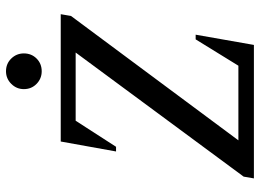

<svg xmlns="http://www.w3.org/2000/svg" viewBox="-136 -752 887 656"><g transform="rotate(-90 308.0 -423.5)"><path d="M27 0 33 -35 457 -609H224L135 -471H119L153 -660H588L582 -625L157 -53H412L502 -199H518L483 0ZM393 -725Q368 -725 350 -742.5Q332 -760 332 -786Q332 -811 350 -829Q368 -847 393 -847Q419 -847 436.5 -829Q454 -811 454 -786Q454 -760 436.5 -742.5Q419 -725 393 -725Z"/></g></svg>

Font: Spectral Medium
Style: Italic
Weight: 500
Italic angle: -10°
Designer: Jean-Baptiste Levee
Foundry: Production Type
Version: Version 2.001